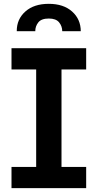

<svg xmlns="http://www.w3.org/2000/svg" viewBox="-20 -978 508 998"><path d="M427.9 0H39.8V-110.4H168V-616.8H39.8V-727.3H427.9V-616.8H299.7V-110.4H427.9ZM399.9 -815.7H303.6Q303.3 -842 287.1 -861.9Q271 -881.7 233.7 -881.7Q195 -881.7 179.2 -861.7Q163.4 -841.6 163.4 -816.8V-815.7H67.1V-816.8Q67.1 -878.6 111.9 -918.3Q156.6 -958.1 233.7 -958.1Q310 -958.1 354.8 -918.1Q399.5 -878.2 399.9 -815.7Z"/></svg>

Font: Linik Sans SemiBold
Style: Regular
Weight: 600
Designer: Rasmus Andersson (font), Cristiano Sobral (main changes)
Foundry: rsms
Version: Version 3.018;June 1, 2022;FontCreator 14.0.0.2814 64-bit; t